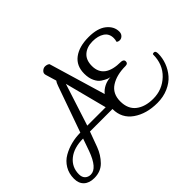

<svg xmlns="http://www.w3.org/2000/svg" viewBox="-247 -1165 1623 1623"><g transform="rotate(-45 564.0 -353.5)"><path d="M1154 -261Q1156 -268 1171 -268Q1190 -268 1190 -235Q1190 -182 1171 -131Q1152 -80 1116 -38Q1080 4 1021 30Q962 56 890 56Q760 56 672.5 -5Q585 -66 585 -177H316L266 -41Q240 28 191 78Q142 128 64 128Q5 128 -28.5 97Q-62 66 -62 10Q-62 -52 -33.5 -99.5Q-5 -147 42 -174Q89 -201 142.5 -214.5Q196 -228 252 -228L398 -640Q408 -669 419 -683L390 -780Q383 -803 400 -819Q417 -835 436 -835Q448 -835 458.5 -831.5Q469 -828 473 -824L477 -821L628 -313Q679 -374 764 -380Q751 -381 734 -388Q717 -395 690 -412Q663 -429 645 -467Q627 -505 627 -557Q627 -651 693 -700.5Q759 -750 872 -750Q978 -750 1033.5 -705.5Q1089 -661 1089 -599Q1089 -574 1074 -559Q1059 -544 1041 -544Q1030 -544 1022.5 -547Q1015 -550 1013 -553L1011 -556Q1017 -571 1017 -593Q1017 -647 976 -674Q935 -701 871 -701Q803 -701 761 -664.5Q719 -628 719 -557Q719 -408 920 -408Q931 -408 940.5 -401.5Q950 -395 950 -382Q950 -356 920 -356Q813 -356 745 -312Q677 -268 677 -176Q677 -85 735.5 -39.5Q794 6 890 6Q999 6 1076.5 -68Q1154 -142 1154 -261ZM457 -606 335 -228H555ZM64 86Q139 86 194 -65L233 -176Q123 -176 58.5 -124Q-6 -72 -6 13Q-6 48 13.5 67Q33 86 64 86Z"/></g></svg>

Font: Sofia
Style: Regular
Weight: 400
Designer: Paula Nazal and Daniel Hernndez
Foundry: Paula Nazal, Daniel Hernndez
Version: Version 1.001